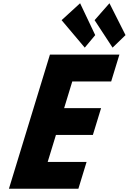

<svg xmlns="http://www.w3.org/2000/svg" viewBox="-20 -1161 792 1181"><path d="M714.4 -825H287.1L34.9 0H462.1L512.6 -165H273.3L324.1 -331H551.3L601.8 -496H374.5L424.6 -660H663.9ZM565.7 -945 501.4 -868 358.9 -1037 472.7 -1141ZM752.1 -945 672.5 -868 561.8 -1037 653.3 -1141Z"/></svg>

Font: Hussar
Style: BdSuprConOblThree
Weight: 700
Foundry: Cannot Into Space Fonts
Version: Version 2.00